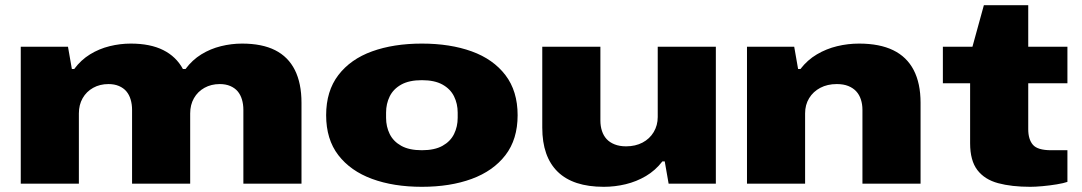

<svg xmlns="http://www.w3.org/2000/svg" viewBox="-20 -708 4172 740"><path d="M60 0V-528H242L257 -442H266Q292 -477 327 -498.5Q362 -520 402.5 -530Q443 -540 484 -540Q559 -540 609 -515Q659 -490 685 -442H695Q721 -477 756 -498.5Q791 -520 831.5 -530Q872 -540 913 -540Q990 -540 1040.5 -514.5Q1091 -489 1116.5 -438Q1142 -387 1142 -312V0H918V-285Q918 -306 912.5 -324.5Q907 -343 896 -356Q885 -369 867.5 -376.5Q850 -384 827 -384Q794 -384 768 -369.5Q742 -355 727.5 -329.5Q713 -304 713 -271V0H489V-285Q489 -306 483.5 -324.5Q478 -343 467 -356Q456 -369 438.5 -376.5Q421 -384 398 -384Q365 -384 339 -369.5Q313 -355 298.5 -329.5Q284 -304 284 -271V0Z M1606 12Q1497 12 1414 -18.5Q1331 -49 1284 -110Q1237 -171 1237 -264Q1237 -357 1284 -418.5Q1331 -480 1414 -510Q1497 -540 1606 -540Q1715 -540 1798 -510Q1881 -480 1928 -418.5Q1975 -357 1975 -264Q1975 -171 1928 -110Q1881 -49 1798 -18.5Q1715 12 1606 12ZM1606 -129Q1655 -129 1685.5 -146Q1716 -163 1730 -191.5Q1744 -220 1744 -254V-274Q1744 -308 1730 -336.5Q1716 -365 1685.5 -382Q1655 -399 1606 -399Q1557 -399 1526.5 -382Q1496 -365 1482 -336.5Q1468 -308 1468 -274V-254Q1468 -220 1482 -191.5Q1496 -163 1526.5 -146Q1557 -129 1606 -129Z M2307 12Q2189 12 2129.5 -46Q2070 -104 2070 -216V-528H2294V-243Q2294 -222 2300 -203.5Q2306 -185 2318 -172Q2330 -159 2349 -151.5Q2368 -144 2393 -144Q2429 -144 2456.5 -158.5Q2484 -173 2499.5 -199Q2515 -225 2515 -257V-528H2739V0H2557L2542 -86H2533Q2506 -51 2469.5 -29.5Q2433 -8 2391.5 2Q2350 12 2307 12Z M2859 0V-528H3041L3056 -442H3065Q3092 -477 3128.5 -498.5Q3165 -520 3206.5 -530Q3248 -540 3291 -540Q3370 -540 3422.5 -514.5Q3475 -489 3501.5 -438Q3528 -387 3528 -312V0H3304V-285Q3304 -306 3298 -324.5Q3292 -343 3280 -356Q3268 -369 3249.5 -376.5Q3231 -384 3205 -384Q3169 -384 3141.5 -369.5Q3114 -355 3098.5 -329.5Q3083 -304 3083 -271V0Z M3951 12Q3879 12 3827 -2Q3775 -16 3747 -52.5Q3719 -89 3719 -156V-387H3614V-528H3728L3772 -688H3943V-528H4094V-387H3943V-210Q3943 -171 3961 -150Q3979 -129 4031 -129H4094V-7Q4080 -2 4053 2.5Q4026 7 3998 9.5Q3970 12 3951 12Z"/></svg>

Font: Archivo Expanded Black
Style: Regular
Weight: 900
Width: 7
Designer: Hector Gatti
Foundry: Omnibus-Type
Version: Version 2.001